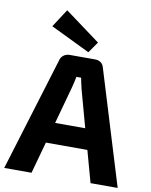

<svg xmlns="http://www.w3.org/2000/svg" viewBox="-99 -1008 849 1080"><g transform="rotate(10 325.0 -467.5)"><path d="M354 -723 129 -832 196 -935 398 -786ZM444 -181H207L157 0H1L200 -650Q204 -668 219 -679Q234 -690 253 -690H397Q440 -690 450 -650L649 0H494ZM411 -299 353 -510Q341 -560 339 -575H312Q310 -564 305 -542Q300 -520 297 -510L239 -299Z"/></g></svg>

Font: Exo 2.0
Style: Bold
Weight: 700
Designer: Natanael Gama
Version: Version 1.001;PS 001.001;hotconv 1.0.70;makeotf.lib2.5.58329